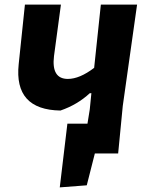

<svg xmlns="http://www.w3.org/2000/svg" viewBox="-20 -665 630 832"><path d="M239 147 272 -129H359L369 -191L376 -261H369Q315 -211 242 -186Q40 -189 61 -387L88 -645H244L214 -422Q202 -323 274 -323Q325 -323 388 -371L417 -645H574L512 -206L492 0H391L356 138Z"/></svg>

Font: Alegreya Sans SC ExtraBold
Style: Italic
Weight: 800
Italic angle: -7°
Designer: Juan Pablo del Peral
Foundry: Huerta Tipografica
Version: Version 2.007